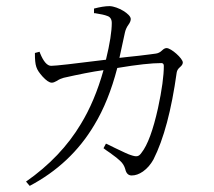

<svg xmlns="http://www.w3.org/2000/svg" viewBox="-20 -564 700 627"><path d="M77 43C166 -4 237 -70 288 -156C319 -207 344 -269 363 -342C428 -353 476 -358 507 -358C512 -358 515 -355 515 -349C515 -317 509 -271 496 -211C480 -139 462 -90 442 -65C433 -52 426 -51 406 -58C399 -60 382 -68 355 -81C342 -88 332 -92 326 -95L318 -80C323 -76 330 -71 339 -65C356 -53 367 -44 372 -39C381 -31 386 -22 389 -12C392 2 399 9 410 9C422 9 434 5 447 -4C461 -14 472 -27 481 -43C515 -110 540 -205 557 -327C558 -334 562 -340 568 -345C574 -350 577 -355 577 -360C577 -373 539 -407 524 -407C520 -407 515 -405 510 -400C503 -393 496 -390 489 -389C480 -388 462 -385 434 -382C407 -379 385 -377 370 -375L388 -458C390 -467 394 -476 400 -484C405 -491 407 -497 407 -502C407 -518 365 -543 338 -544C323 -544 306 -541 287 -536V-521H290C309 -518 323 -515 330 -512C340 -509 345 -501 345 -489C345 -462 339 -422 326 -369C222 -356 162 -349 147 -349C134 -349 122 -363 111 -390C110 -392 110 -394 109 -395L94 -391C94 -348 98 -338 119 -314C131 -301 141 -294 149 -294C154 -294 159 -296 166 -300C173 -305 181 -308 188 -310C237 -321 281 -330 318 -335C299 -267 274 -208 244 -159C201 -87 141 -24 65 29Z"/></svg>

Font: AllPunType ExtraLight
Style: Regular
Weight: 280
Version: 1.0